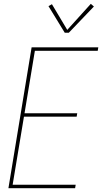

<svg xmlns="http://www.w3.org/2000/svg" viewBox="-20 -982 540 1002"><path d="M24 0 145 -735H493L490 -717H162L108 -391H383L380 -373H105L46 -18H375L372 0ZM318 -811 233 -950 251 -960 331 -826 454 -962 470 -948 339 -811Z"/></svg>

Font: Iosevka SS04 Thin
Style: Italic
Weight: 100
Italic angle: -9°
Monospace: yes
Designer: Belleve Invis
Foundry: Belleve Invis
Version: Version 19.0.0; ttfautohint (v1.8.4)